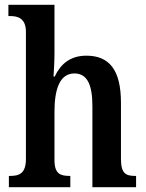

<svg xmlns="http://www.w3.org/2000/svg" viewBox="-20 -780 610 800"><path d="M17 0H273V-47H271C232 -47 207 -55 207 -113V-315C207 -406 228 -474 290 -474C345 -474 365 -424 365 -338V0H547V-47H544C505 -47 484 -56 484 -118V-352C484 -489 435 -548 340 -548C268 -548 230 -508 208 -461H203C204 -476 207 -520 207 -560V-760H15V-713H24C52 -713 88 -705 88 -648V-118C88 -56 59 -47 22 -47H17Z"/></svg>

Font: Noto Serif Devanagari Condensed SemiBold
Style: Regular
Weight: 600
Width: 3
Designer: Universal Thirst, Indian Type Foundry and the Monotype Design Team
Foundry: Monotype Imaging Inc.
Version: Version 2.004